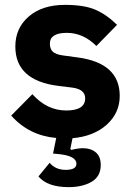

<svg xmlns="http://www.w3.org/2000/svg" viewBox="-20 -557 544 789"><path d="M262 212Q175 212 138 168L184 112Q208 141 250 141Q294 141 294 116Q294 83 219 76L198 74L211 10Q99 0 26 -82L113 -170Q173 -103 252 -103Q330 -103 330 -153Q330 -190 277 -197L220 -204Q43 -226 43 -366Q43 -442 98.5 -489.5Q154 -537 247 -537Q325 -537 371 -517.5Q417 -498 461 -455L376 -368Q322 -422 255 -422Q185 -422 185 -378Q185 -356 197 -344.5Q209 -333 240 -329L299 -321Q472 -298 472 -163Q472 -93 419 -45Q366 3 278 11L269 55L273 59Q301 52 321 52Q353 52 373.5 69Q394 86 394 121Q394 168 356.5 190Q319 212 262 212Z"/></svg>

Font: Anuphan
Style: Bold
Weight: 700
Designer: Mike Abbink, Paul van der Laan, Pieter van Rosmalen, Mint Tantisuwanna
Foundry: Bold Monday; Cadson Demak
Version: Version 3.002;hotconv 1.0.109;makeotfexe 2.5.65596